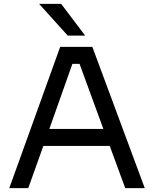

<svg xmlns="http://www.w3.org/2000/svg" viewBox="-20 -972 796 992"><path d="M291 -730H457L728 0H627L547 -218H204L126 0H28ZM514 -306 391 -642H354L235 -306ZM182 -952H296L420 -788H330Z"/></svg>

Font: Sora-SIA
Style: Regular
Weight: 400
Designer: Jonathan Barnbrook, Julián Moncada
Foundry: Barnbrook Fonts
Version: Version 2.000